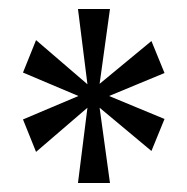

<svg xmlns="http://www.w3.org/2000/svg" viewBox="-20 -780 416 426"><path d="M153 -374 174 -541 60 -443 31 -515 154 -567 31 -619 60 -691 174 -593 153 -760H224L201 -594L316 -689L345 -618L222 -567L345 -516L316 -445L201 -541L224 -374Z"/></svg>

Font: Noto Serif ExtraCondensed
Style: Regular
Weight: 400
Width: 2
Designer: Monotype Design Team
Foundry: Monotype Imaging Inc.
Version: Version 2.013